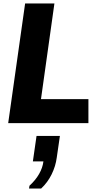

<svg xmlns="http://www.w3.org/2000/svg" viewBox="-20 -706 576 1101"><path d="M27 0 124 -686H292L215 -137.5H487V0ZM146.5 375 149 359Q184 327 204.2 291.5Q224.5 256 229 219.5H168.5L189.5 73.5H323.5L305.5 197.5Q299 247 276.2 293.5Q253.5 340 216 375Z"/></svg>

Font: Chivo Medium
Style: Italic
Weight: 500
Italic angle: -8.05°
Designer: Hector Gatti
Foundry: Omnibus-Type
Version: Version 2.002